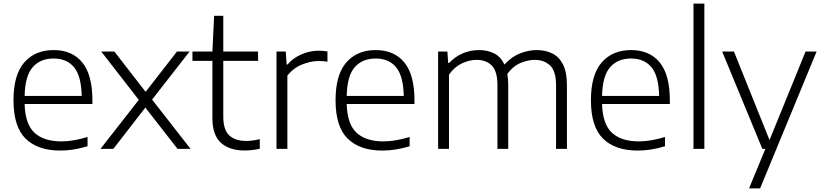

<svg xmlns="http://www.w3.org/2000/svg" viewBox="-20 -828 4575 1068"><path d="M315.5 9.5Q189.5 9.5 122.2 -57Q55 -123.5 55 -270.5Q55 -412 115 -480.8Q175 -549.5 278.5 -549.5Q381 -549.5 437.5 -480.8Q494 -412 494 -269.5V-249.5H117Q120 -137.5 172 -89.5Q224 -41.5 322 -41.5Q355.5 -41.5 391.2 -47.8Q427 -54 467 -66V-14.5Q388.5 9.5 315.5 9.5ZM278 -502.5Q204 -502.5 161.8 -454.2Q119.5 -406 117 -294.5H434.5Q432 -405.5 391.8 -454Q351.5 -502.5 278 -502.5Z M539 0 752 -272.5 543 -541.5H616L790 -317L964.5 -541.5H1034.5L826 -274L1040 0H967.5L788.5 -229.5L610.5 0Z M1340 9Q1255.5 9 1208.5 -34Q1161.5 -77 1161.5 -170V-489.5H1050.5V-541.5H1161.5L1171 -740H1222V-541.5H1415.5V-489.5H1222V-180.5Q1222 -106 1255 -75Q1288 -44 1351 -44Q1382.5 -44 1425 -54V-0.5Q1382.5 9 1340 9Z M1518 0V-541.5H1569.5L1574.5 -469H1579Q1610 -505.5 1657 -525.8Q1704 -546 1752 -546Q1778.5 -546 1801.5 -542V-485Q1789 -487 1776.5 -487.8Q1764 -488.5 1750 -488.5Q1708 -488.5 1659.2 -468.8Q1610.5 -449 1578.5 -407V0Z M2107 9.5Q1981 9.5 1913.8 -57Q1846.5 -123.5 1846.5 -270.5Q1846.5 -412 1906.5 -480.8Q1966.5 -549.5 2070 -549.5Q2172.5 -549.5 2229 -480.8Q2285.5 -412 2285.5 -269.5V-249.5H1908.5Q1911.5 -137.5 1963.5 -89.5Q2015.5 -41.5 2113.5 -41.5Q2147 -41.5 2182.8 -47.8Q2218.5 -54 2258.5 -66V-14.5Q2180 9.5 2107 9.5ZM2069.5 -502.5Q1995.5 -502.5 1953.2 -454.2Q1911 -406 1908.5 -294.5H2226Q2223.5 -405.5 2183.2 -454Q2143 -502.5 2069.5 -502.5Z M2417 0V-541.5H2468.5L2473 -477.5H2478Q2511 -513 2554 -531.2Q2597 -549.5 2644.5 -549.5Q2692 -549.5 2729 -530.8Q2766 -512 2786 -469Q2827.5 -514 2874.8 -531.8Q2922 -549.5 2965 -549.5Q3014.5 -549.5 3052.5 -530.5Q3090.5 -511.5 3112 -468.8Q3133.5 -426 3133.5 -355.5V0H3073V-353Q3073 -432.5 3039.8 -463.8Q3006.5 -495 2954 -495Q2917.5 -495 2875.8 -477.8Q2834 -460.5 2802 -417Q2807 -389 2807 -356V0H2747V-353Q2747 -432.5 2715.2 -463.8Q2683.5 -495 2631 -495Q2591.5 -495 2550 -475.8Q2508.5 -456.5 2477.5 -413V0Z M3527.5 9.5Q3401.5 9.5 3334.2 -57Q3267 -123.5 3267 -270.5Q3267 -412 3327 -480.8Q3387 -549.5 3490.5 -549.5Q3593 -549.5 3649.5 -480.8Q3706 -412 3706 -269.5V-249.5H3329Q3332 -137.5 3384 -89.5Q3436 -41.5 3534 -41.5Q3567.5 -41.5 3603.2 -47.8Q3639 -54 3679 -66V-14.5Q3600.5 9.5 3527.5 9.5ZM3490 -502.5Q3416 -502.5 3373.8 -454.2Q3331.5 -406 3329 -294.5H3646.5Q3644 -405.5 3603.8 -454Q3563.5 -502.5 3490 -502.5Z M3837.5 0V-808H3898V0Z M4220.5 0 3997 -541.5H4062.5L4260.5 -49L4461 -541.5H4522.5L4208 220H4146.5L4237.5 0Z"/></svg>

Font: Encode Sans SmExp Lt
Style: Regular
Weight: 300
Width: 6
Designer: Multiple Designers
Foundry: Impallari Type
Version: Version 3.002; ttfautohint (v1.8.3) -l 8 -r 50 -G 200 -x 14 